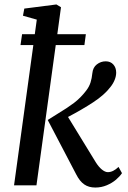

<svg xmlns="http://www.w3.org/2000/svg" viewBox="-20 -831 576 861"><path d="M365 -677.5 358.5 -629H230L143.5 0H43L129.5 -629H72L79 -677.5H136L145 -743L83 -760.5L89 -792.5L233 -811L253.5 -798.5L237 -677.5ZM527 -54.5Q517.5 -40 500.2 -25.2Q483 -10.5 458.8 -0.2Q434.5 10 407.5 10Q378 10 357.8 -4Q337.5 -18 322 -48.5L194 -293L235.5 -319Q282 -347 311.5 -369.2Q341 -391.5 366 -424Q380 -442 386 -461.2Q392 -480.5 394 -502Q396.5 -528.5 414.2 -542.2Q432 -556 454 -556Q475.5 -556 488.2 -541.8Q501 -527.5 501 -505.5Q501 -489.5 494.2 -472.8Q487.5 -456 475 -440.5Q448.5 -405.5 397.8 -372.2Q347 -339 285 -306.5L410 -102.5Q423 -82 437.2 -70.5Q451.5 -59 463.5 -59Q487.5 -59 511.5 -82.5Z"/></svg>

Font: Merriweather Text
Style: Italic
Weight: 400
Italic angle: -7.8°
Designer: Eben Sorkin
Foundry: Eben Sorkin
Version: Version 2.100